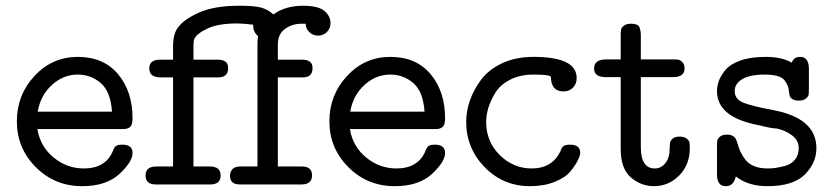

<svg xmlns="http://www.w3.org/2000/svg" viewBox="-20 -636 2871 662"><path d="M38.1 -217.8Q38.1 -308.6 99.1 -374.3Q160.2 -439.9 248 -439.9Q336.9 -439.9 387 -380.4Q437 -320.8 437 -228Q437 -214.8 434.1 -207Q431.2 -199.2 424.6 -195.6Q418 -191.9 412.6 -191.4Q407.2 -190.9 397 -190.9H108.9Q118.7 -130.9 164.8 -93Q210.9 -55.2 269 -55.2Q344.2 -55.2 369.1 -115.2Q374 -129.4 381.1 -133.3Q388.2 -137.2 401.9 -137.2Q437 -137.2 437 -108.9Q437 -78.1 391.6 -36.1Q346.2 5.9 263.2 5.9Q168.9 5.9 103.5 -59.6Q38.1 -125 38.1 -217.8ZM109.9 -251H366.2Q361.3 -320.8 327.1 -349.9Q293 -378.9 248 -378.9Q198.2 -378.9 158.9 -343Q119.6 -307.1 109.9 -251Z M519 -62H576.7V-369.1H534.7Q494.6 -369.1 494.6 -399.9Q494.6 -429.7 530.8 -430.2H576.7V-476.1Q576.7 -518.1 592.8 -540Q612.8 -568.8 665.8 -592.5Q718.8 -616.2 804.7 -616.2H807.6Q855.5 -616.2 879.2 -610.1Q902.8 -604 921.9 -586.9H923.8Q962.9 -615.7 1023.9 -616.2Q1078.1 -616.2 1098.9 -598.1Q1119.6 -580.1 1119.6 -556.2Q1119.6 -538.1 1107.2 -525.6Q1094.7 -513.2 1076.7 -513.2Q1059.6 -513.2 1047.1 -524.7Q1034.7 -536.1 1033.7 -554.2H1020Q986.8 -554.2 962.4 -536.1Q938 -518.1 938 -482.9V-430.2H1022Q1058.1 -430.2 1057.6 -400.9Q1057.6 -368.7 1022.9 -369.1H938V-62H1021Q1056.2 -62 1055.9 -31Q1055.7 0 1019 0H807.6Q772.5 0 772.9 -30.8Q772.9 -42 780.3 -51.5Q787.6 -61 806.6 -62H867.7V-477.1Q867.7 -501 869.6 -511.2Q851.6 -527.3 853 -550.8Q820.8 -554.7 799.8 -555.2Q733.9 -555.2 697.3 -538.6Q660.6 -522 649.9 -502Q647 -495.1 647 -474.1V-430.2H731.9Q767.1 -430.2 766.6 -400.9Q766.6 -368.7 731 -369.1H647V-62H703.6Q740.7 -62 740.7 -31Q740.7 0 704.6 0H517.6Q481.9 0 481.9 -31Q481.9 -62 519 -62Z M1115.7 -217.8Q1115.7 -308.6 1176.8 -374.3Q1237.8 -439.9 1325.7 -439.9Q1414.6 -439.9 1464.6 -380.4Q1514.6 -320.8 1514.6 -228Q1514.6 -214.8 1511.7 -207Q1508.8 -199.2 1502.2 -195.6Q1495.6 -191.9 1490.2 -191.4Q1484.9 -190.9 1474.6 -190.9H1186.5Q1196.3 -130.9 1242.4 -93Q1288.6 -55.2 1346.7 -55.2Q1421.9 -55.2 1446.8 -115.2Q1451.7 -129.4 1458.7 -133.3Q1465.8 -137.2 1479.5 -137.2Q1514.6 -137.2 1514.6 -108.9Q1514.6 -78.1 1469.2 -36.1Q1423.8 5.9 1340.8 5.9Q1246.6 5.9 1181.2 -59.6Q1115.7 -125 1115.7 -217.8ZM1187.5 -251H1443.8Q1439 -320.8 1404.8 -349.9Q1370.6 -378.9 1325.7 -378.9Q1275.9 -378.9 1236.6 -343Q1197.3 -307.1 1187.5 -251Z M1587.4 -215.8Q1587.4 -252 1599.9 -288.6Q1612.3 -325.2 1638.4 -360.6Q1664.6 -396 1711.4 -418Q1758.3 -439.9 1819.3 -439.9Q1968.3 -439.9 1968.3 -367.2Q1968.3 -346.2 1955.3 -333.5Q1942.4 -320.8 1923.3 -320.8Q1880.4 -320.8 1879.4 -370.1Q1879.4 -378.9 1819.3 -378.9Q1772.5 -378.9 1738 -360.8Q1703.6 -342.8 1687 -314.9Q1670.4 -287.1 1663.3 -262.5Q1656.2 -237.8 1656.2 -215.8Q1656.2 -147.9 1702.9 -101.6Q1749.5 -55.2 1813.5 -55.2Q1884.3 -55.2 1912.6 -115.2Q1917.5 -129.4 1924.6 -133.3Q1931.6 -137.2 1945.3 -137.2Q1980.5 -137.2 1980.5 -108.9Q1980.5 -100.1 1972.4 -83.5Q1964.4 -66.9 1947 -45.4Q1929.7 -23.9 1892.6 -9Q1855.5 5.9 1807.6 5.9Q1714.8 5.9 1651.1 -59.6Q1587.4 -125 1587.4 -215.8Z M2028.3 -399.9Q2028.3 -430.7 2069.3 -431.2H2120.1V-513.2Q2120.1 -526.4 2121.1 -533.2Q2122.1 -540 2130.6 -547.1Q2139.2 -554.2 2155.3 -554.2Q2178.2 -554.2 2183.8 -543.7Q2189.5 -533.2 2189.5 -513.2V-431.2H2300.3Q2312.5 -431.2 2318.8 -430.2Q2325.2 -429.2 2332.8 -421.6Q2340.3 -414.1 2340.3 -399.9Q2340.3 -370.1 2300.3 -370.1H2189.5V-128.9Q2189.5 -55.2 2237.8 -55.2Q2237.8 -55.2 2238.3 -55.2Q2259.3 -55.2 2274.2 -73.5Q2289.1 -91.8 2289.1 -126Q2289.1 -138.2 2290.3 -144.5Q2291.5 -150.9 2299.3 -158Q2307.1 -165 2323.2 -165Q2339.4 -165 2347.9 -158Q2356.4 -150.9 2357.4 -144.5Q2358.4 -138.2 2358.4 -125Q2358.4 -67.9 2321.8 -31Q2285.2 5.9 2234.4 5.9Q2190.4 5.9 2155.3 -24.2Q2120.1 -54.2 2120.1 -123V-370.1H2068.4Q2028.3 -370.1 2028.3 -399.9Z M2452.1 -35.2V-130.9Q2452.1 -144 2453.1 -151.1Q2454.1 -158.2 2462.6 -165Q2471.2 -171.9 2486.8 -171.9Q2514.6 -171.9 2521 -147Q2526.9 -127 2532.5 -114Q2538.1 -101.1 2549.6 -85.9Q2561 -70.8 2580.6 -63Q2600.1 -55.2 2627 -55.2Q2639.2 -55.2 2651.1 -56.6Q2663.1 -58.1 2685.1 -63.5Q2707 -68.8 2720.5 -85Q2733.9 -101.1 2733.9 -125Q2733.9 -151.9 2711.4 -168.9Q2689 -186 2658.2 -192.9Q2641.1 -192.9 2597.2 -204.1Q2452.1 -231 2452.1 -321.8Q2452.1 -338.9 2458.5 -356.9Q2464.8 -375 2481.4 -395Q2498 -415 2533.4 -427.5Q2568.8 -439.9 2620.1 -439.9Q2675.3 -439.9 2710 -419.9Q2716.8 -439.9 2738.8 -439.9Q2768.6 -439.9 2769 -398.9V-330.1Q2769 -316.9 2768.1 -310.1Q2767.1 -303.2 2758.5 -296.1Q2750 -289.1 2733.9 -289.1Q2719.7 -289.1 2711.9 -294.4Q2704.1 -299.8 2702.6 -305.9Q2701.2 -312 2700.2 -320.8Q2699.2 -332 2696.5 -339.1Q2693.8 -346.2 2686.5 -357.2Q2679.2 -368.2 2661.6 -373.5Q2644 -378.9 2618.2 -378.9Q2564.9 -378.9 2539.1 -363Q2513.2 -347.2 2513.2 -321.8Q2513.2 -293.9 2543 -282Q2572.8 -270 2644 -256.8Q2794.9 -229 2794.9 -125Q2794.9 -74.2 2754.9 -34.2Q2714.8 5.9 2626 5.9Q2559.1 5.9 2517.1 -27.8Q2509.3 5.9 2482.9 5.9Q2482.4 5.9 2481.9 5.9Q2452.1 5.9 2452.1 -35.2Z"/></svg>

Font: CMU Typewriter Text Variable Width
Style: Medium
Weight: 500
Version: Version 0.7.0